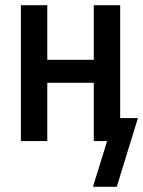

<svg xmlns="http://www.w3.org/2000/svg" viewBox="-20 -540 548 735"><path d="M336 175 390 0H339V-223H161V0H60V-520H161V-311H339V-520H440V-88H508L427 175Z"/></svg>

Font: Iosevka Curly Semibold
Style: Regular
Weight: 600
Monospace: yes
Designer: Belleve Invis
Foundry: Belleve Invis
Version: Version 22.1.2; ttfautohint (v1.8.4)